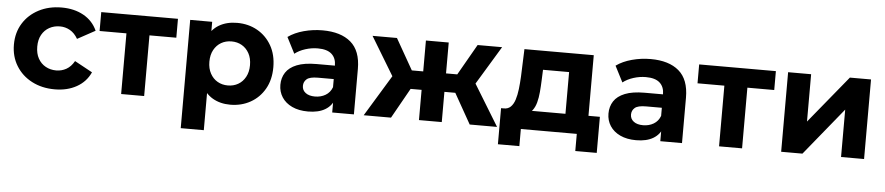

<svg xmlns="http://www.w3.org/2000/svg" viewBox="-43 -822 5962 1293"><g transform="rotate(5 2938.5 -176.0)"><path d="M330.9 7.6Q244.2 7.6 176.3 -27.8Q108.4 -63.2 70 -125.9Q31.5 -188.6 31.5 -269.2Q31.5 -350.4 70 -412.6Q108.4 -474.7 176.3 -510.1Q244.2 -545.5 330.9 -545.5Q415.9 -545.5 479 -510.4Q542.2 -475.2 571.6 -409.5L451.5 -344Q429.7 -382 398.2 -399.9Q366.8 -417.8 329.9 -417.8Q290.5 -417.8 258.4 -400.1Q226.3 -382.3 207.8 -349.2Q189.3 -316 189.3 -269.2Q189.3 -222.3 207.8 -189Q226.3 -155.6 258.4 -137.9Q290.5 -120.1 329.9 -120.1Q366.8 -120.1 398.2 -137.7Q429.7 -155.3 451.5 -194L571.6 -128.5Q542.2 -63.3 479 -27.9Q415.9 7.6 330.9 7.6Z M779.9 0V-446.2L815 -410.2H598.4V-537.9H1117V-410.2H900.3L935.5 -446.2V0Z M1517.1 7.6Q1449.7 7.6 1398.3 -22.3Q1347 -52.2 1318.7 -113.5Q1290.3 -174.8 1290.3 -268.8Q1290.3 -364.2 1317.5 -425.1Q1344.6 -486.1 1395.8 -515.8Q1446.9 -545.5 1517.1 -545.5Q1593.3 -545.5 1653.9 -511.3Q1714.5 -477.1 1749.9 -415.1Q1785.3 -353.2 1785.3 -268.8Q1785.3 -184.4 1749.9 -122.4Q1714.5 -60.4 1653.9 -26.4Q1593.3 7.6 1517.1 7.6ZM1199.7 194V-537.9H1348.3V-427.7L1345.7 -268.2L1355.7 -108.6V194ZM1490.2 -120.1Q1529.1 -120.1 1559.9 -137.9Q1590.8 -155.6 1609.1 -189.3Q1627.5 -222.9 1627.5 -268.8Q1627.5 -315.6 1609.1 -349Q1590.8 -382.3 1559.9 -400.1Q1529.1 -417.8 1490.2 -417.8Q1451.3 -417.8 1420.5 -400.1Q1389.6 -382.3 1371.3 -349Q1352.9 -315.6 1352.9 -268.8Q1352.9 -222.9 1371.3 -189.3Q1389.6 -155.6 1420.5 -137.9Q1451.3 -120.1 1490.2 -120.1Z M2206.7 0V-104.8L2197.4 -128.4V-316.1Q2197.4 -366.3 2166.8 -393.9Q2136.3 -421.6 2072.9 -421.6Q2030.4 -421.6 1988.8 -408.3Q1947.2 -395 1917.8 -371.9L1862.1 -480.5Q1906.4 -512.3 1968.3 -528.9Q2030.2 -545.5 2094.2 -545.5Q2217.7 -545.5 2285.5 -487.7Q2353.4 -429.8 2353.4 -307.3V0ZM2043.3 7.6Q1980.5 7.6 1935.5 -13.6Q1890.5 -34.8 1866.6 -71.8Q1842.7 -108.8 1842.7 -155.2Q1842.7 -202.7 1866.1 -238.8Q1889.5 -274.9 1940.4 -295.4Q1991.4 -315.9 2073.4 -315.9H2215.8V-225.1H2090.7Q2035.4 -225.1 2015 -207.2Q1994.5 -189.4 1994.5 -161.6Q1994.5 -132.3 2017.8 -114.7Q2041 -97 2081.7 -97Q2121 -97 2152.3 -115.3Q2183.5 -133.5 2197.4 -170.2L2220.9 -97.7Q2204.3 -46.4 2159.3 -19.4Q2114.3 7.6 2043.3 7.6Z M3136.2 0 2992.6 -254.6 3119.1 -330.5 3321.1 0ZM2419.6 0 2620.7 -330.5 2747.1 -254.6 2604.2 0ZM2605.5 -251.4 2432.4 -537.9H2597.4L2751.3 -267.2ZM2652.8 -204.3V-329.1H2838.9V-204.3ZM2793.2 0V-537.9H2947.4V0ZM2901.3 -204.3V-329.1H3088V-204.3ZM3134.9 -251.4 2988 -267.2 3142.7 -537.9H3308.3Z M3508.8 -106.2 3355.4 -128.1Q3383.8 -127.5 3402 -145.2Q3420.2 -163 3430.3 -194.4Q3440.4 -225.8 3445.2 -266.6Q3450 -307.3 3452.2 -352.2L3459.2 -537.9H3927.9V-69.8H3772.3V-410.2H3595.9L3593.1 -340.6Q3591.5 -297.8 3588.1 -259Q3584.7 -220.3 3576.2 -188.6Q3567.7 -157 3551.7 -135.6Q3535.8 -114.1 3508.8 -106.2ZM3337 115.8V-128.1H4005.1V115.8H3860.1V0H3482V115.8Z M4424.7 0V-104.8L4415.4 -128.4V-316.1Q4415.4 -366.3 4384.8 -393.9Q4354.3 -421.6 4290.9 -421.6Q4248.4 -421.6 4206.8 -408.3Q4165.2 -395 4135.8 -371.9L4080.1 -480.5Q4124.4 -512.3 4186.3 -528.9Q4248.2 -545.5 4312.2 -545.5Q4435.7 -545.5 4503.5 -487.7Q4571.4 -429.8 4571.4 -307.3V0ZM4261.3 7.6Q4198.5 7.6 4153.5 -13.6Q4108.5 -34.8 4084.6 -71.8Q4060.7 -108.8 4060.7 -155.2Q4060.7 -202.7 4084.1 -238.8Q4107.5 -274.9 4158.4 -295.4Q4209.4 -315.9 4291.4 -315.9H4433.8V-225.1H4308.7Q4253.4 -225.1 4233 -207.2Q4212.5 -189.4 4212.5 -161.6Q4212.5 -132.3 4235.8 -114.7Q4259 -97 4299.7 -97Q4339 -97 4370.3 -115.3Q4401.5 -133.5 4415.4 -170.2L4438.9 -97.7Q4422.3 -46.4 4377.3 -19.4Q4332.3 7.6 4261.3 7.6Z M4821.9 0V-446.2L4857 -410.2H4640.4V-537.9H5159V-410.2H4942.3L4977.5 -446.2V0Z M5241.7 0V-537.9H5397.3V-217.9L5659.3 -537.9H5802.2V0H5646.6V-320.4L5385.6 0Z"/></g></svg>

Font: Montserrat Thin
Style: Regular
Weight: 100
Designer: Julieta Ulanovsky
Foundry: Julieta Ulanovsky
Version: Version 9.000